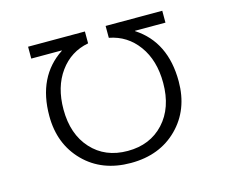

<svg xmlns="http://www.w3.org/2000/svg" viewBox="-103 -871 1206 1023"><g transform="rotate(-15 500.0 -360.0)"><path d="M143.6 -344.7Q143.6 -561.5 297.9 -663.1V-665H129.9V-730.5H443.4V-665Q344.7 -646.5 285.2 -564.5Q225.6 -482.4 225.6 -358.4Q225.6 -221.7 300.8 -139.2Q376 -56.6 500 -56.6Q624 -56.6 699.7 -138.7Q775.4 -220.7 775.4 -358.4Q775.4 -482.4 715.8 -564.5Q656.2 -646.5 557.6 -665V-730.5H870.1V-665H702.1V-663.1Q857.4 -562.5 857.4 -344.7Q857.4 -188.5 758.3 -89.4Q659.2 9.8 500 9.8Q340.8 9.8 242.2 -89.8Q143.6 -189.5 143.6 -344.7Z"/></g></svg>

Font: GenEi Gothic M SemiLight
Style: Regular
Weight: 350
Designer: o_tamon (Modified); [Source Han Sans]
Ryoko NISHIZUKA  (kana & ideographs); Paul D. Hunt (Latin, Greek & Cyrillic); Wenl
Version: Version 1.1a;Original Version 1.004